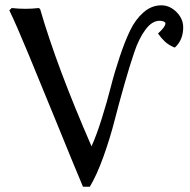

<svg xmlns="http://www.w3.org/2000/svg" viewBox="-20 -685 713 722"><path d="M324.2 -134.8 317.9 17.1H292Q259.8 -59.1 197.8 -211.7Q135.7 -364.3 87.6 -480.2Q39.6 -596.2 15.1 -646L23.9 -654.8Q49.3 -651.9 76.2 -651.9Q100.6 -651.9 126 -654.8L130.9 -650.9Q193.8 -433.6 324.2 -134.8ZM638.2 -506.8H634.8Q612.8 -516.6 599.6 -529.1Q586.4 -541.5 574.2 -559.1Q602.1 -584 602.1 -597.2Q602.1 -601.1 595.9 -604Q589.8 -606.9 580.1 -606.9Q551.8 -606.9 527.1 -573.7Q502.4 -540.5 484.9 -488.5Q467.3 -436.5 447.5 -366.9Q427.7 -297.4 410.6 -231Q393.6 -164.6 368.9 -95.7Q344.2 -26.9 317.9 17.1L324.2 -134.8Q343.3 -177.2 363 -240.2Q382.8 -303.2 396.7 -358.2Q410.6 -413.1 430.2 -471.4Q449.7 -529.8 469.5 -570.8Q489.3 -611.8 519.5 -638.4Q549.8 -665 586.9 -665Q618.2 -665 643.6 -639.9Q668.9 -614.7 668.9 -582Q668.9 -535.2 638.2 -506.8Z"/></svg>

Font: Linear Smooth Low Contrast
Style: Regular
Weight: 500
Designer: Philipp H. Poll, Flanker
Foundry: Philipp H. Poll, reworked by Flanker
Version: Version 1.010 | FøM Fix